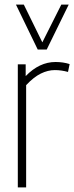

<svg xmlns="http://www.w3.org/2000/svg" viewBox="-20 -810 321 830"><path d="M91 -532V-481Q150 -542 220 -542Q253 -542 281 -533L274 -499Q245 -507 217 -507Q187 -507 156.5 -492Q126 -477 93 -442V0H57V-532ZM277 -790 182 -596H143L49 -790H83L163 -627L245 -790Z"/></svg>

Font: Georama SemiCondensed ExtraLight
Style: Regular
Weight: 200
Width: 4
Designer: Jean-Baptiste Levee
Foundry: Production Type
Version: Version 1.000